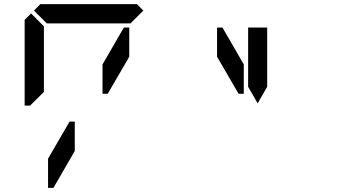

<svg xmlns="http://www.w3.org/2000/svg" viewBox="-20 -1020 1672 927"><path d="M144 -969 175 -1000H641L672 -969L610 -907H590H454H362H226H206ZM130 -515 126 -510H99V-924L130 -955L192 -893V-887V-782V-576ZM578 -887H604V-746L500 -567H475V-709ZM341 -291 238 -113H212V-254L316 -433H341ZM1157 -567H1132L1028 -746V-887H1054L1157 -709ZM1178 -673V-887H1270V-876V-673V-601L1224 -521L1178 -601Z"/></svg>

Font: DSEG14 Classic
Style: Regular
Weight: 400
Designer: Keshikan(Twitter:@keshinomi_88pro)
Version: Version 0.46